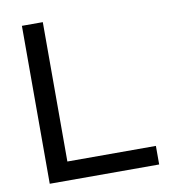

<svg xmlns="http://www.w3.org/2000/svg" viewBox="-79 -758 736 826"><g transform="rotate(-10 289.5 -345.0)"><path d="M71.8 -689.9H163.1V-81.1H549.8V0H71.8Z"/></g></svg>

Font: D-DIN Exp
Style: Regular
Weight: 400
Width: 7
Designer: Charles Nix
Foundry: Datto Inc.
Version: Version 1.00